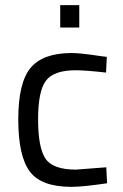

<svg xmlns="http://www.w3.org/2000/svg" viewBox="-20 -716 476 746"><path d="M259 -510Q292 -510 371 -498L395 -495L392 -434Q312 -443 274 -443Q189 -443 158.5 -402.5Q128 -362 128 -252.5Q128 -143 156.5 -100Q185 -57 275 -57L393 -66L396 -4Q303 10 257 10Q140 10 95.5 -50Q51 -110 51 -252.5Q51 -395 99 -452.5Q147 -510 259 -510ZM214 -609V-696H288V-609Z"/></svg>

Font: Titillium Web
Style: Regular
Weight: 400
Version: Version 1.002;PS 57.000;hotconv 1.0.70;makeotf.lib2.5.55311